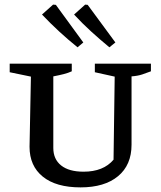

<svg xmlns="http://www.w3.org/2000/svg" viewBox="-20 -803 698 832"><path d="M329 9Q223 9 165.5 -37.5Q108 -84 108 -167L114 -471L22 -490V-527H291V-494Q276 -487 256.5 -482Q237 -477 211 -472V-162Q211 -113 245 -86Q279 -59 342 -59Q428 -59 472 -111L477 -471L391 -490V-527H634V-494Q616 -487 596.5 -480.5Q577 -474 550 -472V-176Q550 -88 491.5 -39.5Q433 9 329 9ZM316 -598Q275 -631 236.5 -666.5Q198 -702 162 -740L210 -783L222 -782L341 -619ZM454 -598Q414 -631 375 -666.5Q336 -702 301 -740L349 -783L360 -782L480 -619Z"/></svg>

Font: Piazzolla SC Medium
Style: Regular
Weight: 500
Designer: Juan Pablo del Peral
Foundry: Huerta Tipografica
Version: Version 1.330